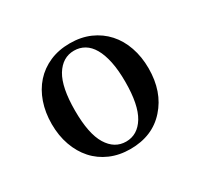

<svg xmlns="http://www.w3.org/2000/svg" viewBox="-106 -576 751 721"><g transform="rotate(-30 270.0 -215.0)"><path d="M270 -443.8Q318.4 -443.8 357.2 -426.8Q396 -409.7 423.3 -379.4Q450.7 -349.1 465.3 -306.9Q480 -264.6 480 -214.8Q480 -113.3 422.9 -49.8Q366.2 14.2 270 14.2Q222.2 14.2 183.3 -2.7Q144.5 -19.5 117.2 -50Q89.8 -80.6 75 -122.6Q60.1 -164.6 60.1 -214.8Q60.1 -264.6 74.7 -306.9Q89.4 -349.1 116.5 -379.4Q143.6 -409.7 182.6 -426.8Q221.7 -443.8 270 -443.8ZM270 -412.1Q220.2 -412.1 190.4 -363.8Q161.1 -315.4 161.1 -214.8Q161.1 -114.3 190.7 -66.2Q220.2 -18.1 270 -18.1Q319.8 -18.1 349.4 -66.4Q378.9 -114.7 378.9 -214.8Q378.9 -265.1 371.1 -302.2Q363.3 -339.4 349.1 -363.8Q335 -388.2 314.9 -400.1Q294.9 -412.1 270 -412.1Z"/></g></svg>

Font: Jacques Francois
Style: Regular
Weight: 400
Designer: Manvel Shmavonyan, Alexei Vanyashin
Foundry: Cyreal (www.cyreal.org)
Version: Version 1.003